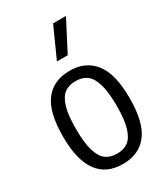

<svg xmlns="http://www.w3.org/2000/svg" viewBox="-200 -900 876 1001"><g transform="rotate(-30 238.0 -399.0)"><path d="M37.5 -270.5Q37.5 -417 89.2 -484Q141 -551 238.5 -551Q334.5 -551 386.8 -483.5Q439 -416 439 -271Q439 -125 387.2 -57.8Q335.5 9.5 238.5 9.5Q37.5 9.5 37.5 -270.5ZM360.5 -269Q360.5 -353 346 -401.5Q331.5 -450 304.8 -469.5Q278 -489 238.5 -489Q198.5 -489 171.8 -469.8Q145 -450.5 130.5 -402.8Q116 -355 116 -272.5Q116 -188.5 130.5 -140Q145 -91.5 171.8 -72Q198.5 -52.5 238.5 -52.5Q278.5 -52.5 305 -72Q331.5 -91.5 346 -139Q360.5 -186.5 360.5 -269ZM206 -626 288 -808H365.5L271 -626Z"/></g></svg>

Font: Encode Sans Condensed
Style: Regular
Weight: 400
Width: 3
Designer: Multiple Designers
Foundry: Impallari Type
Version: Version 2.000